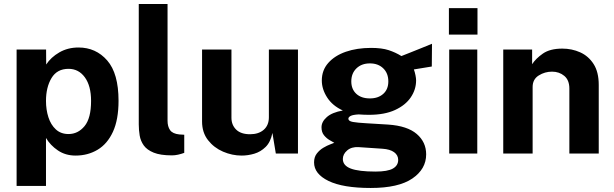

<svg xmlns="http://www.w3.org/2000/svg" viewBox="-20 -763 3051 954"><path d="M62.5 161V-517H209L209.5 -442.5Q233 -478.5 275 -502.8Q317 -527 370 -527Q456.5 -527 512.8 -462.5Q569 -398 569 -262.5Q569 -168.5 541.2 -108.2Q513.5 -48 465 -19Q416.5 10 355.5 10Q305.5 10 267.8 -15.5Q230 -41 208.5 -77.5V161ZM320.5 -97Q367.5 -97 400 -136.2Q432.5 -175.5 432.5 -261.5Q432.5 -336 401.8 -378.5Q371 -421 320.5 -421Q263.5 -421 236 -375.2Q208.5 -329.5 208.5 -261.5Q208.5 -218 220.5 -180.5Q232.5 -143 257.5 -120Q282.5 -97 320.5 -97Z M834.5 9Q777 9 743.8 -4.5Q710.5 -18 694.5 -40.2Q678.5 -62.5 674 -89.8Q669.5 -117 669.5 -145V-743H812.5V-163Q812.5 -134.5 825 -116.5Q837.5 -98.5 871 -95L895.5 -93.5V-3.5Q880.5 2 864.8 5.5Q849 9 834.5 9Z M1181 10Q1133.5 10 1088.2 -9.5Q1043 -29 1013.5 -66.8Q984 -104.5 984 -159.5V-517H1130V-178Q1130 -142 1153.5 -119Q1177 -96 1222.5 -96Q1265 -96 1290.5 -118.2Q1316 -140.5 1316 -180.5V-517H1460.5V0H1350.5L1333.5 -102.5Q1324.5 -57 1299.8 -32.8Q1275 -8.5 1243.2 0.8Q1211.5 10 1181 10Z M1822 171Q1684 171 1612.2 136Q1540.5 101 1540.5 44Q1540.5 17.5 1554.2 -0.2Q1568 -18 1586.8 -29Q1605.5 -40 1621.2 -45.8Q1637 -51.5 1641 -53.5Q1633 -58 1617.8 -66.8Q1602.5 -75.5 1590 -90.8Q1577.5 -106 1577.5 -130.5Q1577.5 -158 1603.8 -181.2Q1630 -204.5 1683.5 -214Q1632 -237.5 1605.5 -278.8Q1579 -320 1579 -363Q1579 -414 1611 -450.2Q1643 -486.5 1698.2 -505.8Q1753.5 -525 1824 -525Q1877 -525 1911.2 -513.8Q1945.5 -502.5 1974.5 -484.5Q1990 -490.5 2017.5 -501.5Q2045 -512.5 2074.8 -524.5Q2104.5 -536.5 2126.5 -545.5L2125.5 -432.5L2036.5 -418Q2041.5 -404 2044.5 -388.8Q2047.5 -373.5 2047.5 -363.5Q2047.5 -318.5 2021.2 -279.5Q1995 -240.5 1943 -216.5Q1891 -192.5 1813.5 -192.5Q1804.5 -192.5 1788.5 -193Q1772.5 -193.5 1762.5 -194.5Q1733.5 -193 1722.2 -187Q1711 -181 1711 -173Q1711 -161 1733.5 -157Q1756 -153 1801.5 -150.5Q1818 -149.5 1846.5 -147.8Q1875 -146 1909 -144Q2004 -137.5 2050.8 -97.2Q2097.5 -57 2097.5 4Q2097.5 77 2028.8 124Q1960 171 1822 171ZM1818 -274Q1859 -274 1884.2 -296.5Q1909.5 -319 1909.5 -358.5Q1909.5 -399 1884.2 -423.5Q1859 -448 1818 -448Q1776.5 -448 1751 -423.2Q1725.5 -398.5 1725.5 -358.5Q1725.5 -320 1750.2 -297Q1775 -274 1818 -274ZM1845.5 89.5Q1906 89.5 1932.2 74.5Q1958.5 59.5 1958.5 31.5Q1958.5 8 1938.2 -6.8Q1918 -21.5 1880 -24L1761.5 -32Q1726.5 -34 1705 -15.5Q1683.5 3 1683.5 27Q1683.5 59.5 1722.8 74.5Q1762 89.5 1845.5 89.5Z M2352.5 -722.5V-591H2210.5V-722.5ZM2351.5 -517V0H2212V-517Z M2480.5 0V-517H2624V-444Q2642 -472 2677.5 -496.8Q2713 -521.5 2774 -521.5Q2821.5 -521.5 2862.8 -503Q2904 -484.5 2929.5 -444.8Q2955 -405 2955 -341V0H2809V-323Q2809 -365 2783.8 -386Q2758.5 -407 2723 -407Q2687 -407 2656.8 -388Q2626.5 -369 2626.5 -331V0Z"/></svg>

Font: Public Sans
Style: Bold
Weight: 700
Designer: The Public Sans project authors (U.S. Web Design System). Libre Franklin designed by Pablo Impallari and Rodrigo Fuenzal
Version: Version 1.008; ttfautohint (v1.8.1) -l 8 -r 50 -G 200 -x 14 